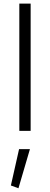

<svg xmlns="http://www.w3.org/2000/svg" viewBox="-20 -717 273 1052"><path d="M39.6 299.3 81.1 314.5 144 100.1H84.5ZM147.9 -697.3H85.9V0H147.9Z"/></svg>

Font: Estedad Light
Style: Regular
Weight: 300
Designer: Amin Abedi
Version: Version 7.3